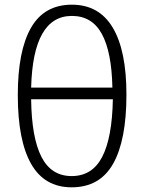

<svg xmlns="http://www.w3.org/2000/svg" viewBox="-20 -790 615 820"><path d="M520 -386Q520 -191 463 -90.5Q406 10 286 10Q170 10 113 -90Q56 -190 56 -384Q56 -573 112.5 -671.5Q169 -770 287 -770Q403 -770 461.5 -672Q520 -574 520 -386ZM287 -722Q121 -722 113 -416H460Q457 -568 415 -645Q373 -722 287 -722ZM286 -38Q374 -38 416.5 -120Q459 -202 462 -366H113Q115 -202 157 -120Q199 -38 286 -38Z"/></svg>

Font: BC Sans Light
Style: Regular
Weight: 300
Designer: Monotype Design Team
Foundry: Monotype Imaging Inc.
Version: Version 2.000;GOOG;noto-source:20170915:90ef993387c0